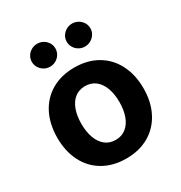

<svg xmlns="http://www.w3.org/2000/svg" viewBox="-180 -892 973 1031"><g transform="rotate(-30 306.5 -376.0)"><path d="M39.6 -270.5Q39.6 -354.5 72 -418.5Q104.5 -482.4 165 -517.6Q225.6 -552.7 306.6 -552.7Q387.7 -552.7 448 -517.6Q508.3 -482.4 541 -418.5Q573.7 -354.5 573.7 -270.5Q573.7 -187 541 -123.3Q508.3 -59.6 448 -24.4Q387.7 10.7 306.6 10.7Q225.6 10.7 165 -24.4Q104.5 -59.6 72 -123.3Q39.6 -187 39.6 -270.5ZM424.8 -271Q424.8 -319.8 411.4 -357.4Q397.9 -395 371.3 -416.3Q344.7 -437.5 306.6 -437.5Q268.6 -437.5 242.2 -416.3Q215.8 -395 202.4 -357.7Q189 -320.3 189 -271Q189 -222.7 202.4 -185.1Q215.8 -147.5 242.2 -126Q268.6 -104.5 306.6 -104.5Q344.7 -104.5 371.3 -126Q397.9 -147.5 411.4 -185.1Q424.8 -222.7 424.8 -271ZM341.3 -692.4Q341.3 -711.6 351.1 -727.8Q361 -744 377.9 -753.6Q394.8 -763.2 414.4 -763.2Q434.1 -763.2 450.9 -753.6Q467.8 -744 477.8 -727.8Q487.8 -711.6 487.8 -692.4Q487.8 -673.3 477.8 -657Q467.8 -640.6 451 -630.9Q434.3 -621.1 414.4 -621.1Q394.5 -621.1 377.7 -630.9Q360.8 -640.6 351.1 -657Q341.3 -673.3 341.3 -692.4ZM125 -692.4Q125 -711.6 134.8 -727.8Q144.7 -744 161.6 -753.6Q178.5 -763.2 198.1 -763.2Q217.8 -763.2 234.6 -753.7Q251.5 -744.1 261.2 -727.9Q271 -711.6 271 -692.4Q271 -673.3 261.2 -657Q251.5 -640.6 234.7 -630.9Q217.9 -621.1 198.1 -621.1Q178.2 -621.1 161.4 -630.9Q144.5 -640.6 134.8 -657Q125 -673.3 125 -692.4Z"/></g></svg>

Font: Inter RS Variable
Style: Regular
Weight: 400
Designer: Rasmus Andersson (customised by Maria Ramos and Noel Pretorius)
Foundry: rsms
Version: Version 3.001;Glyphs 3.2.3 (3260)